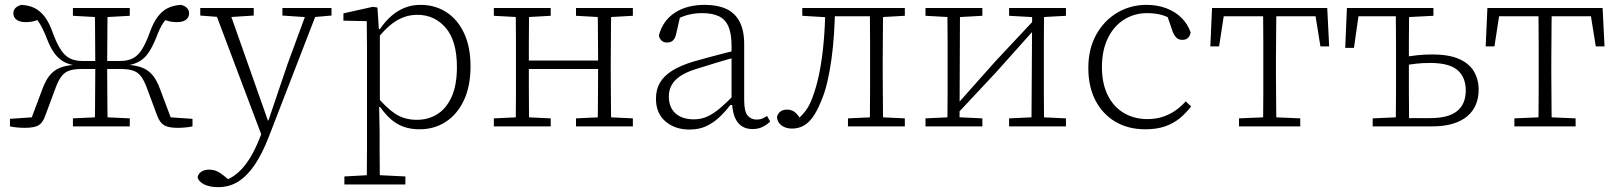

<svg xmlns="http://www.w3.org/2000/svg" viewBox="-20 -520 6654 790"><path d="M21 0V-31L135 -39L102 -14L155 -155Q168 -190 185 -210.5Q202 -231 226.5 -241Q251 -251 286 -253L283 -252Q256 -257 236.5 -269.5Q217 -282 201.5 -304.5Q186 -327 173 -361Q156 -404 142 -425.5Q128 -447 111 -463L157 -447Q142 -440 125 -434.5Q108 -429 85 -429Q61 -429 48 -439Q35 -449 35 -465Q35 -479 44.5 -488Q54 -497 69 -500Q100 -498 123 -486.5Q146 -475 164.5 -450.5Q183 -426 198 -383Q214 -340 230.5 -315Q247 -290 268 -279.5Q289 -269 320 -269H392V-236H314Q285 -236 265.5 -229.5Q246 -223 233 -206Q220 -189 209 -159L167 -46Q157 -16 139.5 -5Q122 6 82 6Q67 6 51 4.5Q35 3 21 0ZM772 0Q758 3 742 4.5Q726 6 711 6Q672 6 654.5 -5Q637 -16 626 -46L584 -159Q573 -189 560 -206Q547 -223 527.5 -229.5Q508 -236 479 -236H401V-269H473Q504 -269 525.5 -279.5Q547 -290 563 -315Q579 -340 595 -383Q610 -426 628.5 -450.5Q647 -475 670 -486.5Q693 -498 724 -500Q739 -497 748.5 -488Q758 -479 758 -465Q758 -449 745.5 -439Q733 -429 708 -429Q686 -429 668.5 -434.5Q651 -440 637 -447L682 -463Q666 -447 651.5 -425.5Q637 -404 621 -361Q607 -327 592 -304.5Q577 -282 557 -269.5Q537 -257 510 -252L507 -253Q542 -251 566.5 -241Q591 -231 608 -210.5Q625 -190 638 -155L691 -14L658 -39L772 -31ZM370 0Q371 -30 371 -68Q371 -106 371.5 -147Q372 -188 372 -228V-266Q372 -303 371.5 -342.5Q371 -382 371 -420Q371 -458 370 -487H423Q422 -458 422 -420Q422 -382 421.5 -342.5Q421 -303 421 -266V-228Q421 -188 421.5 -147Q422 -106 422 -68Q422 -30 423 0ZM280 0V-33L388 -38H406L514 -33V0ZM280 -455V-487H514V-455L406 -449H388Z M878 250Q853 250 835 244.5Q817 239 806 229.5Q795 220 793 209Q796 195 808.5 186.5Q821 178 840 178Q859 178 874.5 185.5Q890 193 906 207L930 228L905 229L909 221Q938 210 962.5 187.5Q987 165 1008 131Q1029 97 1047 52L1067 1L1077 -2L1163 -256L1248 -487H1291L1086 43Q1060 110 1029.5 156Q999 202 962 226Q925 250 878 250ZM1061 49 859 -487H919L1082 -25L1099 -18ZM804 -456V-487H1024V-456L915 -449H895ZM1142 -456V-487H1344V-456L1264 -449H1245Z M1397 239V206L1507 200H1525L1648 206V239ZM1489 239Q1489 206 1489.5 169.5Q1490 133 1490 95.5Q1490 58 1490 23V-265Q1490 -296 1490 -324.5Q1490 -353 1489.5 -380.5Q1489 -408 1489 -433L1393 -435V-465L1514 -492L1533 -489L1539 -398L1543 -396V-86L1540 -82L1542 26Q1542 60 1542 97.5Q1542 135 1542.5 171Q1543 207 1543 239ZM1706 12Q1671 12 1642 2Q1613 -8 1589 -29Q1565 -50 1544 -80H1522L1526 -129Q1568 -77 1606 -52Q1644 -27 1695 -27Q1742 -27 1779 -50Q1816 -73 1838 -121Q1860 -169 1860 -244Q1860 -352 1814 -405.5Q1768 -459 1697 -459Q1665 -459 1636.5 -447.5Q1608 -436 1581.5 -413Q1555 -390 1526 -353L1521 -400H1543Q1565 -432 1590 -454Q1615 -476 1645 -488Q1675 -500 1710 -500Q1770 -500 1816.5 -470Q1863 -440 1889.5 -383.5Q1916 -327 1916 -247Q1916 -166 1889 -108Q1862 -50 1814.5 -19Q1767 12 1706 12Z M2102 0Q2102 -30 2102.5 -67Q2103 -104 2103 -143Q2103 -182 2103 -216V-271Q2103 -306 2103 -344.5Q2103 -383 2102.5 -420.5Q2102 -458 2102 -487H2157Q2157 -458 2156.5 -420Q2156 -382 2156 -342Q2156 -302 2156 -264V-242Q2156 -196 2156 -151.5Q2156 -107 2156.5 -68.5Q2157 -30 2157 0ZM2439 0Q2440 -30 2440 -68.5Q2440 -107 2440.5 -151Q2441 -195 2441 -242V-264Q2441 -302 2440.5 -342Q2440 -382 2440 -420Q2440 -458 2439 -487H2495Q2494 -458 2494 -420.5Q2494 -383 2493.5 -344.5Q2493 -306 2493 -271V-216Q2493 -182 2493.5 -143Q2494 -104 2494 -67Q2494 -30 2495 0ZM2012 0V-33L2121 -38H2139L2246 -33V0ZM2012 -455V-487H2246V-455L2139 -449H2121ZM2350 0V-33L2458 -38H2477L2584 -33V0ZM2350 -455V-487H2584V-455L2477 -449H2458ZM2135 -236V-271H2461V-236Z M2817 13Q2757 13 2718 -20.5Q2679 -54 2679 -114Q2679 -152 2695.5 -180Q2712 -208 2745.5 -229Q2779 -250 2831 -266Q2862 -275 2892 -283Q2922 -291 2952.5 -299Q2983 -307 3012 -314V-286Q2971 -275 2928 -262Q2885 -249 2844 -236Q2805 -224 2780 -207.5Q2755 -191 2743.5 -170Q2732 -149 2732 -123Q2732 -78 2759.5 -53.5Q2787 -29 2835 -29Q2866 -29 2891.5 -41Q2917 -53 2944 -76Q2971 -99 3004 -133L3007 -88H2985Q2962 -58 2937.5 -35.5Q2913 -13 2884 0Q2855 13 2817 13ZM3076 11Q3037 11 3015.5 -16.5Q2994 -44 2992 -100L2990 -102V-331Q2990 -382 2977 -411.5Q2964 -441 2937 -453.5Q2910 -466 2869 -466Q2836 -466 2807.5 -458Q2779 -450 2753 -434L2781 -463L2762 -380Q2758 -362 2749 -353.5Q2740 -345 2725 -345Q2710 -345 2701.5 -353.5Q2693 -362 2691 -374Q2707 -435 2756.5 -467.5Q2806 -500 2880 -500Q2932 -500 2968 -483.5Q3004 -467 3023 -431Q3042 -395 3042 -339V-108Q3042 -62 3056 -45Q3070 -28 3093 -28Q3107 -28 3117.5 -32.5Q3128 -37 3136 -43L3149 -20Q3136 -7 3118 2Q3100 11 3076 11Z M3239 9Q3213 9 3195.5 -4Q3178 -17 3177 -39Q3181 -54 3191.5 -61.5Q3202 -69 3218 -69Q3236 -69 3248.5 -60Q3261 -51 3274 -30L3265 -29H3270L3263 -30Q3284 -49 3297.5 -68Q3311 -87 3322 -116Q3340 -163 3351.5 -221Q3363 -279 3369 -346.5Q3375 -414 3376 -487H3416Q3415 -433 3411.5 -379.5Q3408 -326 3401 -275.5Q3394 -225 3383.5 -180.5Q3373 -136 3357 -100Q3341 -61 3323.5 -37Q3306 -13 3285 -2Q3264 9 3239 9ZM3281 -455V-487H3393V-449H3381ZM3390 -453V-487H3581V-453ZM3469 0V-33L3578 -38H3596L3703 -33V0ZM3559 0Q3559 -30 3559.5 -67Q3560 -104 3560 -143Q3560 -182 3560 -216V-271Q3560 -306 3560 -344.5Q3560 -383 3559.5 -420.5Q3559 -458 3559 -487H3614Q3613 -458 3613 -420.5Q3613 -383 3612.5 -344.5Q3612 -306 3612 -271V-216Q3612 -182 3612.5 -143Q3613 -104 3613 -67Q3613 -30 3614 0ZM3584 -449V-487H3703V-455L3596 -449Z M3788 0V-33L3896 -38H3915L4022 -33V0ZM4132 0V-33L4240 -38H4258L4366 -33V0ZM3878 0Q3878 -30 3878.5 -67Q3879 -104 3879 -143Q3879 -182 3879 -216V-271Q3879 -306 3879 -344.5Q3879 -383 3878.5 -420.5Q3878 -458 3878 -487H3930L3928 0ZM3916 -49 3903 -86H3914L4075 -267L4237 -440L4249 -401H4238L4077 -221ZM4224 0 4227 -487H4276Q4276 -458 4275.5 -420.5Q4275 -383 4275 -344.5Q4275 -306 4275 -271V-216Q4275 -182 4275 -143Q4275 -104 4275.5 -67Q4276 -30 4276 0ZM3788 -455V-487H4022V-455L3915 -449H3897ZM4132 -455V-487H4366V-455L4258 -449H4240Z M4693 12Q4622 12 4569.5 -19Q4517 -50 4487.5 -106.5Q4458 -163 4458 -240Q4458 -319 4490.5 -377.5Q4523 -436 4577.5 -468Q4632 -500 4697 -500Q4742 -500 4779 -486Q4816 -472 4841.5 -446.5Q4867 -421 4879 -387Q4877 -373 4868.5 -364.5Q4860 -356 4845 -356Q4829 -356 4820 -365.5Q4811 -375 4805 -390L4778 -469L4819 -430Q4793 -448 4765 -457Q4737 -466 4700 -466Q4647 -466 4604.5 -439Q4562 -412 4538 -362Q4514 -312 4514 -244Q4514 -177 4537.5 -129Q4561 -81 4603.5 -55.5Q4646 -30 4701 -30Q4735 -30 4763 -39Q4791 -48 4814.5 -64Q4838 -80 4859 -103L4881 -82Q4861 -56 4835.5 -34.5Q4810 -13 4775 -0.5Q4740 12 4693 12Z M4960 -329 4967 -487H5441L5449 -329H5413L5389 -478L5415 -453H4993L5019 -478L4996 -329ZM5078 0V-33L5195 -38H5213L5330 -33V0ZM5177 0Q5177 -30 5177.5 -67Q5178 -104 5178 -143Q5178 -182 5178 -216V-271Q5178 -306 5178 -344.5Q5178 -383 5177.5 -420.5Q5177 -458 5177 -487H5232Q5231 -458 5231 -420.5Q5231 -383 5230.5 -344.5Q5230 -306 5230 -271V-216Q5230 -182 5230.5 -143Q5231 -104 5231 -67Q5231 -30 5232 0Z M5758 0V-34H5864Q5940 -34 5975.5 -63Q6011 -92 6011 -148Q6011 -202 5977 -231.5Q5943 -261 5865 -261Q5833 -261 5806.5 -258Q5780 -255 5756 -250V-285Q5780 -289 5809.5 -292.5Q5839 -296 5872 -296Q5940 -296 5982 -278Q6024 -260 6044 -227Q6064 -194 6064 -151Q6064 -117 6052.5 -89.5Q6041 -62 6017.5 -42Q5994 -22 5958 -11Q5922 0 5873 0ZM5723 0Q5723 -30 5723.5 -67Q5724 -104 5724 -143Q5724 -182 5724 -216V-271Q5724 -306 5724 -344.5Q5724 -383 5723.5 -420.5Q5723 -458 5723 -487H5778Q5778 -458 5777.5 -420.5Q5777 -383 5777 -344.5Q5777 -306 5777 -271V-216Q5777 -182 5777 -143Q5777 -104 5777.5 -67Q5778 -30 5778 0ZM5515 -323 5522 -487H5742V-453H5548L5573 -478L5551 -323ZM5628 0V-33L5741 -38H5748V0ZM5751 -449V-487H5878V-455L5762 -449Z M6093 -329 6100 -487H6574L6582 -329H6546L6522 -478L6548 -453H6126L6152 -478L6129 -329ZM6211 0V-33L6328 -38H6346L6463 -33V0ZM6310 0Q6310 -30 6310.5 -67Q6311 -104 6311 -143Q6311 -182 6311 -216V-271Q6311 -306 6311 -344.5Q6311 -383 6310.5 -420.5Q6310 -458 6310 -487H6365Q6364 -458 6364 -420.5Q6364 -383 6363.5 -344.5Q6363 -306 6363 -271V-216Q6363 -182 6363.5 -143Q6364 -104 6364 -67Q6364 -30 6365 0Z"/></svg>

Font: Source Serif 4 Light
Style: Regular
Weight: 300
Designer: Frank Grießhammer
Foundry: Adobe Systems Incorporated
Version: Version 4.004;hotconv 1.0.116;makeotfexe 2.5.65601